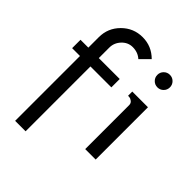

<svg xmlns="http://www.w3.org/2000/svg" viewBox="-276 -954 1298 1298"><g transform="rotate(45 372.5 -305.0)"><path d="M582.5 -657.5Q565 -675 565 -700Q565 -725 582.5 -742.5Q600 -760 625 -760Q650 -760 667.5 -742.5Q685 -725 685 -700Q685 -675 667.5 -657.5Q650 -640 625 -640Q600 -640 582.5 -657.5ZM525 -460V-500H675V0H575V-420Q575 -438 562.5 -448Q550 -458 538 -459ZM30 -420V-500H105V-600Q105 -687 166.5 -748.5Q228 -810 315 -810Q401 -810 463 -748L399 -684Q365 -715 315 -715Q270 -715 237.5 -680.5Q205 -646 205 -600V-500H405V-420H205V200H105V-420Z"/></g></svg>

Font: Laverick
Style: Regular
Weight: 400
Designer: Daniel Pimley
Foundry: Daniel Pimley
Version: Version 1.000;PS 001.001;hotconv 1.0.56